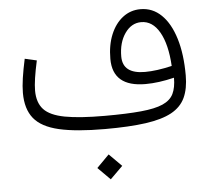

<svg xmlns="http://www.w3.org/2000/svg" viewBox="-54 -602 989 897"><g transform="rotate(-5 440.5 -153.0)"><path d="M371.6 178.2 429.7 119.6 488.3 178.2 429.7 236.3ZM765.1 -210.9Q691.4 -192.9 630.4 -192.9Q476.6 -192.9 476.6 -324.2Q476.6 -389.2 497.1 -438.5Q517.6 -487.8 553.7 -515.6Q589.8 -543.5 636.7 -543.5Q693.4 -543.5 734.6 -503.4Q775.9 -463.4 798.3 -390.1Q820.8 -316.9 820.8 -216.8Q820.8 -154.8 801.3 -112.8Q781.7 -70.8 736.6 -46.1Q691.4 -21.5 614.7 -10.7Q538.1 0 423.8 0Q288.6 0 207.8 -18.8Q127 -37.6 91.3 -81.8Q55.7 -126 55.7 -201.2Q55.7 -231.4 61.5 -271Q67.4 -310.5 78.1 -359.9L133.8 -347.2Q113.3 -254.4 113.3 -207.5Q113.3 -150.9 142.6 -119.1Q171.9 -87.4 240.7 -74.5Q309.6 -61.5 428.2 -61.5Q531.7 -61.5 597.9 -67.9Q664.1 -74.2 700.4 -90.3Q736.8 -106.4 751 -135.7Q765.1 -165 765.1 -210.9ZM759.3 -266.6Q753.4 -368.7 720.7 -425.8Q688 -482.9 634.8 -482.9Q588.9 -482.9 558.6 -439.7Q528.3 -396.5 528.3 -331.1Q528.3 -249.5 632.8 -249.5Q687 -249.5 759.3 -266.6Z"/></g></svg>

Font: Estedad-FD Light
Style: Regular
Weight: 300
Designer: Amin Abedi
Version: Version 7.3